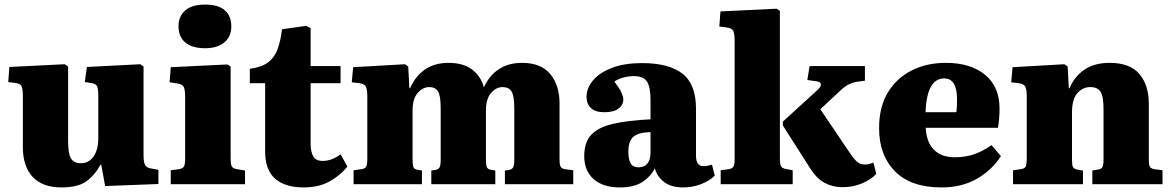

<svg xmlns="http://www.w3.org/2000/svg" viewBox="-20 -806 5124 840"><path d="M248 14Q166 14 123 -32Q80 -78 80 -163V-386Q80 -414 75 -427Q70 -440 48 -443L16 -447L21 -513L263 -525L278 -515V-189Q278 -132 291 -112Q304 -92 334 -92Q369 -92 389.5 -121.5Q410 -151 410 -203V-386Q410 -418 404.5 -429Q399 -440 378 -443L351 -447L360 -513L594 -525L608 -515V-128Q608 -97 614.5 -84.5Q621 -72 641 -69L673 -63V-1L440 8L423 -85H419Q396 -41 359 -13.5Q322 14 248 14Z M877 -595Q821 -595 791 -620Q761 -645 761 -691Q761 -735 790.5 -760.5Q820 -786 877 -786Q935 -786 963.5 -761Q992 -736 992 -690Q992 -646 961.5 -620.5Q931 -595 877 -595ZM727 0V-61L764 -66Q780 -69 785 -78Q790 -87 790 -113V-381Q790 -413 784 -425.5Q778 -438 755 -441L722 -446L727 -512L975 -524L989 -515V-113Q989 -89 993.5 -79Q998 -69 1016 -66L1052 -60V0Z M1307 14Q1228 14 1184 -24Q1140 -62 1140 -143V-442H1073V-505Q1124 -512 1152 -532.5Q1180 -553 1193.5 -588.5Q1207 -624 1214 -678L1320 -693L1339 -683V-517H1470V-442H1339V-178Q1339 -143 1350 -122.5Q1361 -102 1392 -102Q1432 -102 1470 -131L1500 -77Q1467 -37 1420.5 -11.5Q1374 14 1307 14Z M1527 0V-61L1562 -66Q1577 -68 1582 -77Q1587 -86 1587 -113V-384Q1587 -414 1581 -426.5Q1575 -439 1552 -442L1519 -446L1525 -512L1752 -525L1766 -515L1771 -420H1774Q1797 -473 1839.5 -502Q1882 -531 1942 -531Q2006 -531 2044.5 -502.5Q2083 -474 2097 -424Q2120 -475 2162 -503Q2204 -531 2264 -531Q2347 -531 2387.5 -482Q2428 -433 2428 -353V-107Q2428 -84 2433.5 -75.5Q2439 -67 2458 -65L2488 -61V0H2189V-60L2205 -62Q2221 -65 2225.5 -74.5Q2230 -84 2230 -106V-331Q2230 -387 2218 -406Q2206 -425 2179 -425Q2151 -425 2128.5 -399.5Q2106 -374 2106 -322V-108Q2106 -87 2109.5 -76Q2113 -65 2129 -63L2147 -60V0H1867V-60L1883 -62Q1899 -65 1903.5 -74.5Q1908 -84 1908 -106V-331Q1908 -389 1896 -407Q1884 -425 1858 -425Q1830 -425 1807.5 -399.5Q1785 -374 1785 -323V-108Q1785 -86 1788.5 -75.5Q1792 -65 1808 -63L1826 -60V0Z M2692 14Q2618 14 2577 -22.5Q2536 -59 2536 -123Q2536 -183 2566.5 -216Q2597 -249 2661 -264Q2725 -279 2826 -284V-371Q2826 -424 2811 -448.5Q2796 -473 2752 -473Q2730 -473 2706.5 -466.5Q2683 -460 2668 -449Q2692 -417 2699.5 -399.5Q2707 -382 2707 -371Q2707 -347 2686 -331Q2665 -315 2624 -315Q2584 -315 2565 -333.5Q2546 -352 2546 -382Q2546 -421 2575 -455Q2604 -489 2658.5 -509.5Q2713 -530 2789 -530Q2906 -530 2965.5 -484Q3025 -438 3025 -330V-125Q3025 -79 3058 -79Q3075 -79 3095 -86L3107 -37Q3083 -14 3046 0Q3009 14 2970 14Q2916 14 2885 -10Q2854 -34 2845 -70Q2828 -35 2791.5 -10.5Q2755 14 2692 14ZM2773 -74Q2799 -74 2812.5 -90.5Q2826 -107 2826 -137V-228Q2774 -227 2751.5 -208Q2729 -189 2729 -143Q2729 -109 2739 -91.5Q2749 -74 2773 -74Z M3133 0V-61L3168 -66Q3183 -68 3188.5 -76.5Q3194 -85 3194 -112V-626Q3194 -658 3188 -670.5Q3182 -683 3158 -686L3127 -690L3132 -756L3378 -768L3392 -758V-112Q3392 -88 3397 -78.5Q3402 -69 3422 -66L3448 -61V0ZM3666 13Q3623 13 3587 -6.5Q3551 -26 3521 -75L3405 -257V-274L3554 -410Q3571 -425 3571.5 -436Q3572 -447 3554 -450L3512 -456L3522 -517H3764V-453L3728 -448Q3710 -445 3694.5 -437.5Q3679 -430 3659 -412L3569 -328L3685 -156Q3709 -119 3725 -102.5Q3741 -86 3764 -86Q3781 -86 3801 -95L3814 -45Q3790 -20 3751 -3.5Q3712 13 3666 13Z M4099 14Q3965 14 3895.5 -56.5Q3826 -127 3826 -245Q3826 -338 3864.5 -401.5Q3903 -465 3969 -498Q4035 -531 4118 -531Q4226 -531 4289.5 -479Q4353 -427 4353 -331Q4353 -288 4346 -247H4030Q4033 -185 4065.5 -151.5Q4098 -118 4157 -118Q4204 -118 4241.5 -131Q4279 -144 4318 -171L4359 -123Q4321 -63 4255 -24.5Q4189 14 4099 14ZM4029 -315H4164Q4166 -330 4166.5 -343.5Q4167 -357 4167 -371Q4167 -463 4111 -463Q4035 -463 4029 -315Z M4412 0V-61L4447 -66Q4462 -68 4467 -77Q4472 -86 4472 -113V-384Q4472 -414 4466 -426.5Q4460 -439 4437 -442L4404 -446L4410 -512L4637 -525L4651 -515L4656 -420H4659Q4682 -473 4725.5 -502Q4769 -531 4835 -531Q4924 -531 4965 -482Q5006 -433 5006 -353V-107Q5006 -84 5011.5 -75.5Q5017 -67 5036 -65L5066 -61V0H4759V-60L4782 -64Q4798 -66 4803 -75Q4808 -84 4808 -106V-326Q4808 -384 4795 -404.5Q4782 -425 4750 -425Q4717 -425 4693.5 -398.5Q4670 -372 4670 -314V-108Q4670 -85 4674 -76Q4678 -67 4693 -64L4718 -60V0Z"/></svg>

Font: Literata 36pt ExtraBold
Style: Regular
Weight: 800
Designer: Latin by Veronika Burian and Jose Scaglione. Greek by Irene Vlachou. Cyrillic by Vera Evstafieva.
Foundry: TypeTogether
Version: Version 3.002